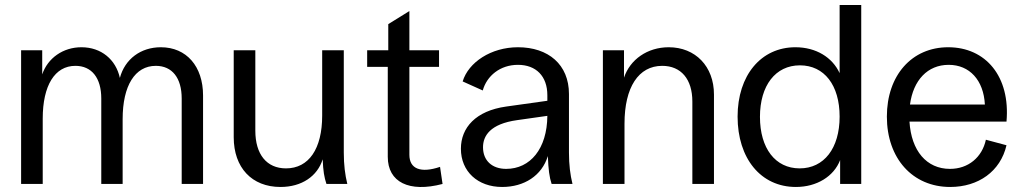

<svg xmlns="http://www.w3.org/2000/svg" viewBox="-20 -732 4062 764"><path d="M64 0H150V-260C150 -392 198 -470 280 -470C345 -470 383 -422 383 -340V0H468V-258C468 -391 517 -470 600 -470C665 -470 703 -422 703 -340V0H788V-352C788 -468 722 -544 620 -544C540 -544 477 -497 457 -422C441 -495 383 -544 304 -544C231 -544 170 -501 148 -436V-532H64Z M1096 12C1181 12 1243 -31 1264 -98C1266 -51 1270 -27 1279 0H1362C1353 -37 1348 -76 1348 -125V-532H1262V-272C1262 -140 1209 -62 1118 -62C1041 -62 996 -118 996 -212V-532H910V-186C910 -65 982 12 1096 12Z M1741 0 1731 -68C1654 -42 1609 -60 1609 -116V-466H1727V-532H1609V-688L1525 -636V-532H1441V-466H1523V-108C1523 -7 1608 35 1741 0Z M1978 12C2066 12 2136 -33 2160 -111C2162 -58 2166 -27 2175 0H2258C2249 -37 2244 -76 2244 -125V-358C2244 -475 2162 -544 2041 -544C1934 -544 1844 -484 1821 -408L1901 -372C1917 -430 1970 -474 2041 -474C2113 -474 2158 -429 2158 -353V-331L1994 -308C1873 -291 1814 -224 1814 -140C1814 -50 1881 12 1978 12ZM1902 -146C1902 -191 1930 -239 2038 -254L2158 -271C2157 -140 2090 -60 1994 -60C1938 -60 1902 -93 1902 -146Z M2379 0H2465V-240C2465 -385 2521 -470 2615 -470C2690 -470 2735 -417 2735 -328V0H2821V-356C2821 -468 2747 -544 2641 -544C2556 -544 2487 -495 2463 -423V-532H2379Z M3147 12C3230 12 3298 -30 3323 -95V0H3407V-712H3321V-441C3292 -504 3227 -544 3145 -544C3008 -544 2915 -432 2915 -268C2915 -102 3007 12 3147 12ZM3162 -62C3065 -62 3004 -142 3004 -267C3004 -392 3066 -472 3163 -472C3260 -472 3321 -393 3321 -268C3321 -142 3259 -62 3162 -62Z M3761 12C3873 12 3961 -50 3985 -154L3903 -176C3888 -106 3833 -60 3760 -60C3667 -60 3606 -132 3599 -248H3985C4001 -428 3902 -544 3753 -544C3608 -544 3509 -432 3509 -268C3509 -102 3611 12 3761 12ZM3601 -316C3614 -413 3671 -474 3755 -474C3838 -474 3894 -413 3899 -316Z"/></svg>

Font: Ronzino
Style: Regular
Weight: 400
Designer: Nunzio Mazzaferro
Foundry: Collletttivo
Version: Version 1.000;Glyphs 3.3 (3337)